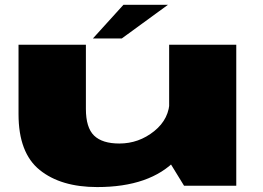

<svg xmlns="http://www.w3.org/2000/svg" viewBox="-20 -772 1095 798"><path d="M745 0H962V-586H683V-101ZM337 -586H57V-297.5Q57 -136.5 145 -65.5Q233 5.5 384 5.5Q604 5.5 712.5 -108.8Q821 -223 821 -283.5L685 -356.5Q685 -278.5 621 -227Q557 -175.5 476 -175.5Q405 -175.5 371 -208.5Q337 -241.5 337 -319.5ZM366 -612H486L678 -752H493Z"/></svg>

Font: Anybody ExtraExpanded Black
Style: Regular
Weight: 900
Width: 8
Version: Version 1.113;gftools[0.9.25]